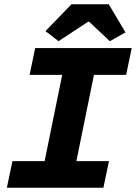

<svg xmlns="http://www.w3.org/2000/svg" viewBox="-20 -875 640 895"><path d="M12 0 38 -124H188L270 -526H118L144 -651H594L568 -526H418L336 -124H488L462 0ZM253 -683 192 -730 313 -855H487L565 -724L492 -683L395 -774H391Z"/></svg>

Font: Source Code Pro ExtraLight ExtraBold
Style: Italic
Weight: 800
Italic angle: -11°
Monospace: yes
Version: Version 1.016;hotconv 1.0.116;makeotfexe 2.5.65601